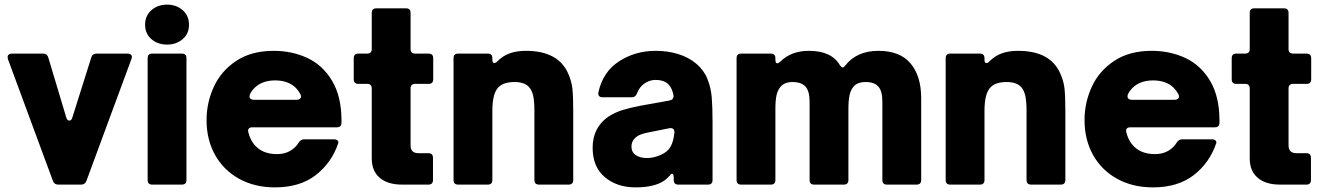

<svg xmlns="http://www.w3.org/2000/svg" viewBox="-20 -799 5728 831"><path d="M232 0Q215 0 209 -16L14 -544Q13 -547 13 -552Q13 -559 18 -563Q23 -567 31 -567H167Q184 -567 189 -550L267 -290Q271 -277 280 -277Q289 -277 293 -290L375 -550Q380 -567 397 -567H533Q541 -567 546 -563Q551 -559 551 -552L549 -544L354 -16Q348 0 331 0Z M639 0Q619 0 619 -20V-547Q619 -567 639 -567H767Q787 -567 787 -547V-20Q787 0 767 0ZM608 -692Q608 -731 635.5 -755Q663 -779 703 -779Q743 -779 770.5 -755Q798 -731 798 -692Q798 -653 770.5 -629.5Q743 -606 703 -606Q663 -606 635.5 -629.5Q608 -653 608 -692Z M874 -279Q874 -355 905.5 -423.5Q937 -492 1002.5 -535.5Q1068 -579 1165 -579Q1244 -579 1310.5 -548Q1377 -517 1417.5 -449Q1458 -381 1458 -277V-268Q1458 -248 1438 -248H1072Q1061 -248 1056.5 -242Q1052 -236 1055 -226Q1062 -197 1079 -175Q1113 -132 1179 -132Q1211 -132 1235 -145.5Q1259 -159 1273 -182Q1282 -196 1296 -196H1425Q1436 -196 1441 -191Q1446 -186 1444 -179Q1415 -94 1346.5 -41Q1278 12 1170 12Q1082 12 1014.5 -25.5Q947 -63 910.5 -129Q874 -195 874 -279ZM1264 -367Q1272 -367 1277.5 -371Q1283 -375 1283 -382L1281 -390Q1271 -408 1261 -418Q1228 -451 1171 -451Q1114 -451 1081 -418Q1068 -405 1061 -389Q1060 -386 1060 -382Q1060 -375 1065 -371Q1070 -367 1078 -367Z M1720 0Q1658 0 1623.5 -29.5Q1589 -59 1589 -113V-416Q1589 -436 1569 -436H1531Q1511 -436 1511 -456V-547Q1511 -567 1531 -567H1569Q1589 -567 1589 -587V-743Q1589 -763 1609 -763H1737Q1757 -763 1757 -743V-587Q1757 -567 1777 -567H1835Q1855 -567 1855 -547V-456Q1855 -436 1835 -436H1777Q1757 -436 1757 -416V-170Q1757 -136 1791 -136H1834Q1854 -136 1854 -116V-20Q1854 0 1834 0Z M1963 0Q1943 0 1943 -20V-547Q1943 -567 1963 -567H2091Q2111 -567 2111 -547V-541Q2111 -526 2119 -526Q2126 -526 2133 -534Q2157 -558 2187 -568.5Q2217 -579 2256 -579Q2396 -579 2439 -481Q2454 -448 2457.5 -414.5Q2461 -381 2461 -317V-20Q2461 0 2441 0H2313Q2293 0 2293 -20V-319Q2293 -361 2287.5 -385Q2282 -409 2269 -423Q2249 -444 2207 -444Q2153 -444 2132 -415Q2111 -387 2111 -319V-20Q2111 0 2091 0Z M2545 -159Q2545 -249 2616 -296Q2643 -313 2675.5 -323Q2708 -333 2750 -341L2878 -364Q2887 -366 2891.5 -371.5Q2896 -377 2895 -387Q2889 -417 2874 -433Q2855 -453 2817 -453Q2791 -453 2769 -437.5Q2747 -422 2737 -395Q2731 -378 2715 -378H2588Q2577 -378 2572.5 -384Q2568 -390 2570 -400Q2590 -489 2660 -534Q2730 -579 2818 -579Q2870 -579 2915.5 -565Q2961 -551 2994 -523Q3027 -495 3042 -457Q3057 -419 3060.5 -378Q3064 -337 3064 -269V-20Q3064 0 3044 0H2916Q2896 0 2896 -20V-29Q2896 -47 2889 -47Q2884 -47 2880 -40Q2867 -26 2856 -18Q2813 12 2731 12Q2650 12 2597.5 -32.5Q2545 -77 2545 -159ZM2841 -129Q2870 -142 2882.5 -164.5Q2895 -187 2899 -225V-227Q2899 -237 2893 -241.5Q2887 -246 2877 -244L2797 -228Q2769 -223 2753.5 -217Q2738 -211 2728 -201Q2713 -186 2713 -165Q2713 -140 2732 -127.5Q2751 -115 2780 -115Q2810 -115 2841 -129Z M3188 0Q3168 0 3168 -20V-547Q3168 -567 3188 -567H3316Q3336 -567 3336 -547V-541Q3336 -525 3344 -525Q3350 -525 3358 -533Q3405 -579 3481 -579Q3579 -579 3615 -517Q3622 -507 3627 -507Q3632 -507 3638 -515Q3688 -579 3782 -579Q3875 -579 3921 -524.5Q3967 -470 3967 -374V-20Q3967 0 3947 0H3819Q3799 0 3799 -20V-359Q3799 -405 3781.5 -424.5Q3764 -444 3727 -444Q3691 -444 3674 -424Q3662 -410 3657 -387Q3652 -364 3652 -328V-20Q3652 0 3632 0H3504Q3484 0 3484 -20V-359Q3484 -405 3466 -424.5Q3448 -444 3410 -444Q3375 -444 3358 -423Q3346 -409 3341 -387Q3336 -365 3336 -328V-20Q3336 0 3316 0Z M4093 0Q4073 0 4073 -20V-547Q4073 -567 4093 -567H4221Q4241 -567 4241 -547V-541Q4241 -526 4249 -526Q4256 -526 4263 -534Q4287 -558 4317 -568.5Q4347 -579 4386 -579Q4526 -579 4569 -481Q4584 -448 4587.5 -414.5Q4591 -381 4591 -317V-20Q4591 0 4571 0H4443Q4423 0 4423 -20V-319Q4423 -361 4417.5 -385Q4412 -409 4399 -423Q4379 -444 4337 -444Q4283 -444 4262 -415Q4241 -387 4241 -319V-20Q4241 0 4221 0Z M4674 -279Q4674 -355 4705.5 -423.5Q4737 -492 4802.5 -535.5Q4868 -579 4965 -579Q5044 -579 5110.5 -548Q5177 -517 5217.5 -449Q5258 -381 5258 -277V-268Q5258 -248 5238 -248H4872Q4861 -248 4856.5 -242Q4852 -236 4855 -226Q4862 -197 4879 -175Q4913 -132 4979 -132Q5011 -132 5035 -145.5Q5059 -159 5073 -182Q5082 -196 5096 -196H5225Q5236 -196 5241 -191Q5246 -186 5244 -179Q5215 -94 5146.5 -41Q5078 12 4970 12Q4882 12 4814.5 -25.5Q4747 -63 4710.5 -129Q4674 -195 4674 -279ZM5064 -367Q5072 -367 5077.5 -371Q5083 -375 5083 -382L5081 -390Q5071 -408 5061 -418Q5028 -451 4971 -451Q4914 -451 4881 -418Q4868 -405 4861 -389Q4860 -386 4860 -382Q4860 -375 4865 -371Q4870 -367 4878 -367Z M5520 0Q5458 0 5423.5 -29.5Q5389 -59 5389 -113V-416Q5389 -436 5369 -436H5331Q5311 -436 5311 -456V-547Q5311 -567 5331 -567H5369Q5389 -567 5389 -587V-743Q5389 -763 5409 -763H5537Q5557 -763 5557 -743V-587Q5557 -567 5577 -567H5635Q5655 -567 5655 -547V-456Q5655 -436 5635 -436H5577Q5557 -436 5557 -416V-170Q5557 -136 5591 -136H5634Q5654 -136 5654 -116V-20Q5654 0 5634 0Z"/></svg>

Font: Open Sauce Two Black
Style: Regular
Weight: 900
Designer: Alfredo Marco Pradil
Foundry: Creative Sauce Fz LLC
Version: Version 1.477